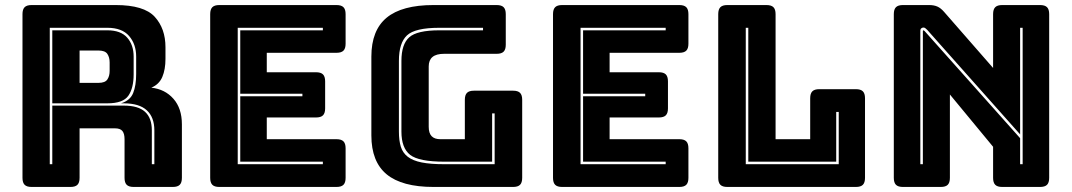

<svg xmlns="http://www.w3.org/2000/svg" viewBox="-20 -740 4242 760"><path d="M405 -620Q458 -620 483.5 -591Q509 -562 509 -516V-446Q509 -391 488 -361Q467 -331 405 -331H187V-620ZM295 -540V-412H370Q396 -412 405 -425.5Q414 -439 414 -459V-493Q414 -513 405 -526.5Q396 -540 370 -540ZM187 -90V-322H470Q527 -322 554 -297.5Q581 -273 581 -224V-90H591V-224Q591 -276 561 -303.5Q531 -331 470 -331H459Q495 -342 507 -371.5Q519 -401 519 -447V-516Q519 -565 491 -597.5Q463 -630 405 -630H177V-90ZM259 0H105Q86 0 77.5 -8.5Q69 -17 69 -36V-684Q69 -703 77.5 -711.5Q86 -720 105 -720H438Q550 -720 592.5 -673.5Q635 -627 635 -553V-507Q635 -465 622.5 -435.5Q610 -406 579 -393Q633 -387 666.5 -349Q700 -311 700 -248V-36Q700 -17 691.5 -8.5Q683 0 664 0H509Q490 0 481.5 -8.5Q473 -17 473 -36V-189Q473 -211 464.5 -221.5Q456 -232 435 -232H295V-36Q295 -17 286.5 -8.5Q278 0 259 0Z M1312 0H848Q829 0 820.5 -8.5Q812 -17 812 -36V-684Q812 -703 820.5 -711.5Q829 -720 848 -720H1312Q1331 -720 1339.5 -711.5Q1348 -703 1348 -684V-567Q1348 -548 1339.5 -539.5Q1331 -531 1312 -531H1036V-454H1231Q1250 -454 1258.5 -445.5Q1267 -437 1267 -418V-311Q1267 -292 1258.5 -283.5Q1250 -275 1231 -275H1036V-189H1312Q1331 -189 1339.5 -180.5Q1348 -172 1348 -153V-36Q1348 -17 1339.5 -8.5Q1331 0 1312 0ZM1258 -100H931V-359H1177V-369H931V-620H1258V-630H921V-90H1258Z M2011 0H1696Q1571 0 1510.5 -50Q1450 -100 1450 -204V-516Q1450 -620 1510.5 -670Q1571 -720 1696 -720H1946Q1965 -720 1973.5 -711.5Q1982 -703 1982 -684V-563Q1982 -544 1973.5 -535.5Q1965 -527 1946 -527H1738Q1707 -527 1692 -514.5Q1677 -502 1677 -477V-238Q1677 -213 1688.5 -201Q1700 -189 1723 -189H1820V-345Q1820 -364 1828.5 -372.5Q1837 -381 1856 -381H2011Q2030 -381 2038.5 -372.5Q2047 -364 2047 -345V-36Q2047 -17 2038.5 -8.5Q2030 0 2011 0ZM1739 -90H1938V-291H1928V-100H1739Q1638 -100 1603.5 -127Q1569 -154 1569 -219V-499Q1569 -565 1600 -592.5Q1631 -620 1719 -620H1892V-630H1719Q1623 -630 1591 -600Q1559 -570 1559 -499V-219Q1559 -184 1566.5 -159.5Q1574 -135 1594 -119.5Q1614 -104 1649 -97Q1684 -90 1739 -90Z M2669 0H2205Q2186 0 2177.5 -8.5Q2169 -17 2169 -36V-684Q2169 -703 2177.5 -711.5Q2186 -720 2205 -720H2669Q2688 -720 2696.5 -711.5Q2705 -703 2705 -684V-567Q2705 -548 2696.5 -539.5Q2688 -531 2669 -531H2393V-454H2588Q2607 -454 2615.5 -445.5Q2624 -437 2624 -418V-311Q2624 -292 2615.5 -283.5Q2607 -275 2588 -275H2393V-189H2669Q2688 -189 2696.5 -180.5Q2705 -172 2705 -153V-36Q2705 -17 2696.5 -8.5Q2688 0 2669 0ZM2615 -100H2288V-359H2534V-369H2288V-620H2615V-630H2278V-90H2615Z M3368 0H2859Q2840 0 2831.5 -8.5Q2823 -17 2823 -36V-684Q2823 -703 2831.5 -711.5Q2840 -720 2859 -720H3014Q3033 -720 3041.5 -711.5Q3050 -703 3050 -684V-189H3187V-351Q3187 -370 3195.5 -378.5Q3204 -387 3223 -387H3368Q3387 -387 3395.5 -378.5Q3404 -370 3404 -351V-36Q3404 -17 3395.5 -8.5Q3387 0 3368 0ZM2932 -90H3300V-297H3290V-100H2942V-630H2932Z M3650 -622Q3645 -627 3642 -629Q3639 -631 3635 -631Q3631 -631 3627 -628Q3623 -625 3623 -619V-90H3633V-617Q3633 -618 3633.5 -619Q3634 -620 3635 -620Q3636 -620 3637.5 -619Q3639 -618 3640 -617L4018 -193V-90H4028V-630H4018V-208ZM3704 0H3554Q3535 0 3526.5 -8.5Q3518 -17 3518 -36V-684Q3518 -703 3526.5 -711.5Q3535 -720 3554 -720H3658Q3677 -720 3690.5 -714Q3704 -708 3717 -693L3911 -471V-684Q3911 -703 3919.5 -711.5Q3928 -720 3947 -720H4097Q4116 -720 4124.5 -711.5Q4133 -703 4133 -684V-36Q4133 -17 4124.5 -8.5Q4116 0 4097 0H3947Q3928 0 3919.5 -8.5Q3911 -17 3911 -36V-159L3740 -366V-36Q3740 -17 3731.5 -8.5Q3723 0 3704 0Z"/></svg>

Font: Bungee Inline
Style: Regular
Weight: 400
Version: Version 1.000;PS 1.0;hotconv 1.0.72;makeotf.lib2.5.5900